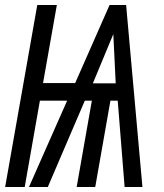

<svg xmlns="http://www.w3.org/2000/svg" viewBox="-32 -745 652 765"><path d="M116.5 -725H194.5L139.5 -414H267.5L404.5 -725H470.5L535.5 0H464.5L437 -344H408L347.5 0H273.5L334 -344H306L158.5 0H83.5L235.5 -344H127L66.5 0H-11.5ZM429 -413 419.5 -609 338 -413Z"/></svg>

Font: JuliaMono
Style: Bold Italic
Weight: 700
Italic angle: -9°
Monospace: yes
Designer: cormullion
Foundry: corm
Version: Version 0.057; ttfautohint (v1.8.4)